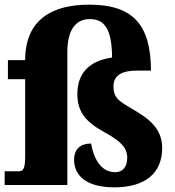

<svg xmlns="http://www.w3.org/2000/svg" viewBox="-26 -794 750 824"><path d="M465 10C595 10 670 -49 670 -159C670 -245 609 -287 544 -325C486 -359 461 -373 461 -423C461 -476 505 -491 562 -491H622C621 -684 549 -774 357 -774C201 -774 82 -713 82 -535V-536H8V-454H82V-120C82 -66 71 -59 55 -59H-6V0H263V-569C263 -673 304 -712 359 -712C420 -712 454 -674 455 -547C380 -537 306 -498 306 -391C306 -314 341 -271 423 -226C495 -187 520 -158 520 -117C520 -76 499 -55 469 -55C414 -55 379 -100 365 -178C322 -178 292 -157 292 -108C292 -43 341 10 465 10Z"/></svg>

Font: Noto Serif Bengali SemiCondensed Black
Style: Regular
Weight: 900
Width: 4
Designer: Juan Bruce, Universal Thirst, Indian Type Foundry and the Monotype Design Team.
Foundry: Monotype Imaging Inc.
Version: Version 2.003